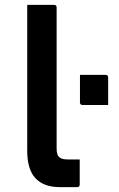

<svg xmlns="http://www.w3.org/2000/svg" viewBox="-20 -770 490 790"><path d="M308 -11Q308 0 297 0H227Q160 0 126 -36.5Q92 -73 92 -149V-750H202Q213 -750 213 -739V-159Q213 -134 222 -125Q232 -114 258 -114H308ZM425 -338H320Q309 -338 309 -349V-462H414Q425 -462 425 -451Z"/></svg>

Font: Recursive Sn Lnr St SmB
Style: Regular
Weight: 600
Version: Version 1.079;hotconv 1.0.112;makeotfexe 2.5.65598; ttfautoh